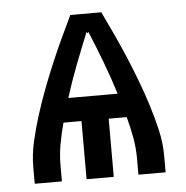

<svg xmlns="http://www.w3.org/2000/svg" viewBox="-43 -562 587 605"><g transform="rotate(-5 250.0 -260.0)"><path d="M43 0V-52Q43 -93 52.5 -134Q62 -175 74.5 -214.5Q87 -254 101.5 -292.5Q116 -331 132 -369Q148 -407 165.5 -445Q183 -483 201 -520H299Q317 -483 334.5 -445Q352 -407 368 -369Q384 -331 398.5 -292.5Q413 -254 425.5 -214.5Q438 -175 447.5 -134Q457 -93 457 -52V0H371V-52Q371 -85 365 -118Q359 -151 350 -184H293V0H207V-184H150Q141 -151 135 -118Q129 -85 129 -52V0ZM172 -260H328Q312 -311 293 -361.5Q274 -412 253 -462L250 -458L247 -462L246 -459Q226 -410 207 -360.5Q188 -311 172 -260Z"/></g></svg>

Font: Iosevka Curly Medium
Style: Regular
Weight: 500
Monospace: yes
Designer: Belleve Invis
Foundry: Belleve Invis
Version: Version 22.1.2; ttfautohint (v1.8.4)